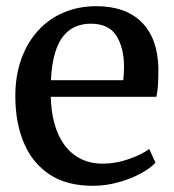

<svg xmlns="http://www.w3.org/2000/svg" viewBox="-20 -589 563 620"><path d="M279.5 11Q195 11 139.5 -26Q84 -63 56.8 -128.2Q29.5 -193.5 29.5 -278.5Q29.5 -345 48.8 -398.5Q68 -452 103 -490.2Q138 -528.5 186 -548.8Q234 -569 291 -569Q385.5 -569 437.2 -517.5Q489 -466 491.5 -369.5Q491.5 -339.5 490.2 -316.8Q489 -294 485 -276.5H144Q145 -229 156 -189.2Q167 -149.5 188.2 -120.8Q209.5 -92 240.5 -76.2Q271.5 -60.5 312 -60.5Q354 -60.5 396.5 -75.5Q439 -90.5 462 -108L482 -63.5Q464.5 -45 432.8 -28Q401 -11 361 0Q321 11 279.5 11ZM144.5 -330H378Q379 -339 379.8 -351.5Q380.5 -364 380.5 -373.5Q380.5 -434 356 -473.2Q331.5 -512.5 273 -512.5Q247 -512.5 224.5 -503.2Q202 -494 185 -473.2Q168 -452.5 157.5 -417.2Q147 -382 144.5 -330Z"/></svg>

Font: Merriweather 20pt Medium
Style: Regular
Weight: 500
Version: Version 2.100